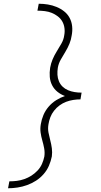

<svg xmlns="http://www.w3.org/2000/svg" viewBox="-20 -853 540 1026"><path d="M23 153 30 116Q50 116 70 113.5Q90 111 110 104Q130 97 148 85.5Q166 74 181 58Q196 42 204.5 22.5Q213 3 217 -17Q220 -39 216 -60.5Q212 -82 206 -102.5Q200 -123 197 -144.5Q194 -166 198 -189Q202 -214 212 -238Q222 -262 239.5 -282.5Q257 -303 280 -317.5Q303 -332 327 -340Q305 -348 287 -362.5Q269 -377 258.5 -397.5Q248 -418 246 -442Q244 -466 248 -491Q252 -514 261 -535.5Q270 -557 283 -578Q296 -599 308 -620Q320 -641 323 -663Q327 -683 324.5 -702.5Q322 -722 313 -738Q304 -754 289 -765.5Q274 -777 257 -784Q240 -791 220 -793.5Q200 -796 180 -796L187 -833Q212 -833 236 -829Q260 -825 282 -816Q304 -807 322.5 -792.5Q341 -778 352 -757.5Q363 -737 365.5 -712.5Q368 -688 363 -663Q360 -641 351 -619Q342 -597 329.5 -576.5Q317 -556 305 -535Q293 -514 289 -491Q286 -472 287 -453.5Q288 -435 295 -418.5Q302 -402 314.5 -390Q327 -378 343.5 -371Q360 -364 378.5 -361Q397 -358 416 -358L410 -322Q391 -322 371.5 -319Q352 -316 333.5 -309Q315 -302 298.5 -290Q282 -278 269 -261.5Q256 -245 249 -226.5Q242 -208 239 -189Q235 -166 239 -145Q243 -124 248.5 -103.5Q254 -83 257 -61Q260 -39 257 -17Q252 8 241.5 32.5Q231 57 213 77.5Q195 98 172.5 112.5Q150 127 125 136Q100 145 74 149Q48 153 23 153Z"/></svg>

Font: Iosevka Term Curly XLt Obl
Style: Regular
Weight: 200
Italic angle: -9°
Designer: Belleve Invis
Foundry: Belleve Invis
Version: Version 32.3.0